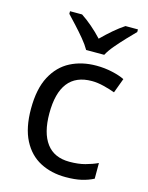

<svg xmlns="http://www.w3.org/2000/svg" viewBox="-117 -839 713 923"><g transform="rotate(15 240.0 -378.0)"><path d="M300 10Q229 10 173.5 -19Q118 -48 86.5 -109Q55 -170 55 -265Q55 -364 88 -426Q121 -488 177.5 -517Q234 -546 306 -546Q347 -546 385 -537.5Q423 -529 447 -517L420 -444Q396 -453 364 -461Q332 -469 304 -469Q146 -469 146 -266Q146 -169 184.5 -117.5Q223 -66 299 -66Q343 -66 376.5 -75Q410 -84 438 -97V-19Q411 -5 378.5 2.5Q346 10 300 10ZM238 -606Q225 -629 203 -655.5Q181 -682 157 -708Q133 -734 115 -753V-766H175Q201 -749 229 -725Q257 -701 282 -674Q309 -701 337 -725Q365 -749 391 -766H453V-753Q434 -734 409.5 -708Q385 -682 362.5 -655.5Q340 -629 328 -606Z"/></g></svg>

Font: Noto Sans Imperial Aramaic
Style: Regular
Weight: 400
Designer: Monotype Design Team
Foundry: Monotype Imaging Inc.
Version: Version 2.001; ttfautohint (v1.8.4.7-5d5b)